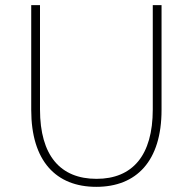

<svg xmlns="http://www.w3.org/2000/svg" viewBox="-20 -720 747 744"><path d="M353 4C509 4 606 -96 606 -294V-700H572V-296C572 -117 493 -27 354 -27C214 -27 135 -117 135 -296V-700H101V-294C101 -96 197 4 353 4Z"/></svg>

Font: Chess Sans ExtraLight
Style: Regular
Weight: 275
Designer: Wolf Bōese
Foundry: Wolf Bōese
Version: Version 7.223;Glyphs 3.3 (3306)